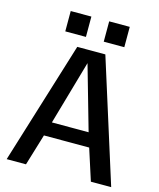

<svg xmlns="http://www.w3.org/2000/svg" viewBox="-130 -992 898 1083"><g transform="rotate(15 319.0 -450.0)"><path d="M13.7 0 234.4 -714.8H398.4L624 0H505.4L446.3 -183.6H182.1L126.5 0ZM206.5 -266.1H420.9L314 -641.1ZM371.1 -781.7V-900.4H491.2V-781.7ZM146.5 -781.7V-900.4H267.1V-781.7Z"/></g></svg>

Font: Pontano Sans
Style: Bold
Weight: 700
Designer: Vernon Adams
Foundry: Vernon Adams
Version: Version 2.001